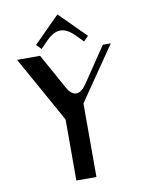

<svg xmlns="http://www.w3.org/2000/svg" viewBox="-107 -1100 921 1177"><g transform="rotate(-10 354.0 -511.5)"><path d="M333.5 -1022.9 495.1 -861.3 465.8 -831.1 421.9 -876Q375 -922.9 333.5 -922.9Q291 -922.9 245.1 -876L201.2 -831.1L171.9 -861.3ZM396 -458V0H271V-379.9L200.7 -506.3L41.5 -791.5H184.6L306.6 -571.8Q332.5 -525.9 363.8 -525.9Q396 -525.9 427.7 -572.8L575.2 -791.5H625Z"/></g></svg>

Font: Gputeks
Style: Bold
Weight: 600
Width: 8
Version: Version 0.9